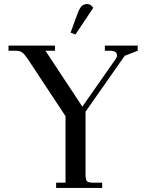

<svg xmlns="http://www.w3.org/2000/svg" viewBox="-20 -927 718 947"><path d="M22 -676.8V-702.1H251V-676.8H204.1L386.2 -400.9L550.8 -636.2Q557.1 -645.5 557.1 -653.8Q557.1 -666.5 548.1 -671.6Q539.1 -676.8 519 -676.8H497.1V-702.1H659.2V-676.8L595.2 -651.9L401.9 -376V-65.9Q401.9 -41 408.9 -33.4Q416 -25.9 440.9 -25.9H483.9V0H256.8V-25.9H303.2V-354L116.2 -637.2Q100.6 -660.2 89.4 -668.5Q78.1 -676.8 55.2 -676.8ZM328.1 -766.1 361.8 -857.9Q371.6 -885.3 382.3 -896.2Q393.1 -907.2 410.2 -907.2Q427.7 -907.2 439.9 -888.2L352.1 -756.8Z"/></svg>

Font: Dihjauti S
Style: Bold
Weight: 700
Designer: T. Christopher White
Version: Version 3.0.0